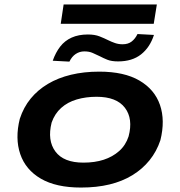

<svg xmlns="http://www.w3.org/2000/svg" viewBox="-20 -833 810 863"><path d="M344 10Q232 10 163.5 -30Q95 -70 71 -140.5Q47 -211 69 -299Q86 -351 118 -390Q150 -429 195.5 -456Q241 -483 299 -497Q357 -511 426 -511Q538 -511 606.5 -471Q675 -431 699 -361.5Q723 -292 701 -203Q684 -152 652 -112.5Q620 -73 575 -45.5Q530 -18 472.5 -4Q415 10 344 10ZM355 -102Q406 -102 446 -115Q486 -128 515.5 -154Q545 -180 558 -220Q579 -299 541.5 -348.5Q504 -398 414 -398Q366 -398 325 -386Q284 -374 255 -348Q226 -322 212 -282Q192 -202 229 -152Q266 -102 355 -102ZM253 -726 266 -813H685L671 -726ZM292 -556 217 -560Q230 -597 250.5 -623.5Q271 -650 302 -664Q333 -678 375 -678Q406 -678 427.5 -669.5Q449 -661 467 -652Q481 -645 497 -639.5Q513 -634 531 -634Q556 -634 572 -646.5Q588 -659 598 -680L672 -676Q654 -620 614 -588.5Q574 -557 511 -557Q481 -557 462.5 -564.5Q444 -572 429 -580Q412 -588 396.5 -595Q381 -602 359 -602Q338 -602 320.5 -590.5Q303 -579 292 -556Z"/></svg>

Font: Nunito Sans 7pt Expanded
Style: Bold Italic
Weight: 700
Width: 7
Italic angle: -9°
Designer: Vernon Adams
Foundry: Vernon Adams
Version: Version 3.101;gftools[0.9.27]